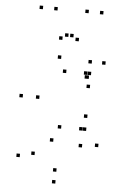

<svg xmlns="http://www.w3.org/2000/svg" viewBox="-65 -863 751 1125"><g transform="rotate(5 310.0 -300.0)"><path d="M270.2 -27.7V-47.7H250.2V-27.7ZM435.2 -107.7V-127.7H415.2V-107.7ZM456.8 -107.7V-127.7H436.8V-107.7ZM456.8 -184V-204H436.8V-184ZM309.7 -108.2V-128.2H289.7V-108.2ZM167 -270.7V-290.7H147V-270.7ZM311 -435.3V-455.3H291V-435.3ZM456.8 -359V-379H436.8V-359ZM456.8 -435.5V-455.5H436.8V-435.5ZM434.7 -435.5V-455.5H414.7V-435.5ZM274.2 -515.3V-535.3H254.2V-515.3ZM69.7 -270.7V-290.7H49.7V-270.7ZM535.7 -503.7V-523.7H515.7V-503.7ZM455.3 -503.7V-523.7H435.3V-503.7ZM445.7 -412.8V-432.8H425.7V-412.8ZM441 -412.8V-432.8H421V-412.8ZM441 -9.2V-29.2H421V-9.2ZM303.8 145.7V125.7H283.8V145.7ZM168.3 59.5V39.5H148.3V59.5ZM82.7 79.2V59.2H62.7V79.2ZM303.8 215.3V195.3H283.8V215.3ZM535.7 -19.2V-39.2H515.7V-19.2ZM228.5 -796.2V-816.2H208.5V-796.2ZM335 -647.5V-667.5H315V-647.5ZM305 -647.5V-667.5H285V-647.5ZM411.5 -796.2V-816.2H391.5V-796.2ZM497.5 -796.2V-816.2H477.5V-796.2ZM368.2 -627.2V-647.2H348.2V-627.2ZM271.8 -627.2V-647.2H251.8V-627.2ZM142.5 -796.2V-816.2H122.5V-796.2Z"/></g></svg>

Font: Monaspace Neon Dots Var
Style: Regular
Weight: 400
Designer: Riley Cran and the Lettermatic Team
Version: Version 1.100 (Monaspace Neon Dots)